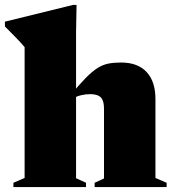

<svg xmlns="http://www.w3.org/2000/svg" viewBox="-37 -760 710 780"><path d="M347.5 -17.5 385.5 -35V-318Q385.5 -341 379.5 -354Q373.5 -367 360.8 -372.2Q348 -377.5 328.5 -377.5Q310 -377.5 291.8 -373Q273.5 -368.5 250.5 -356.5L245.5 -368.5Q283.5 -415 310.5 -442.5Q337.5 -470 359.5 -483.8Q381.5 -497.5 404 -501.8Q426.5 -506 455 -506Q522.5 -506 558.5 -467.5Q594.5 -429 594.5 -357.5V-37L640 -17.5V0H347.5ZM312.5 0H17.5V-17.5L63 -37V-568.5Q56 -577 44.8 -589.2Q33.5 -601.5 18 -617.2Q2.5 -633 -17 -652.5V-672L259.5 -740H274L272 -628V-36L312.5 -17.5Z"/></svg>

Font: Newsreader 60pt ExtraBold
Style: Regular
Weight: 800
Designer: Hugues Gentile
Foundry: Production Type
Version: Version 1.003